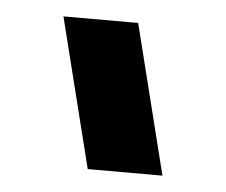

<svg xmlns="http://www.w3.org/2000/svg" viewBox="-32 -910 376 320"><g transform="rotate(5 156.0 -750.0)"><path d="M62.5 -875H187.5L250 -625H125Z"/></g></svg>

Font: Oldtimer
Style: Regular
Weight: 400
Designer: GGBotNet
Foundry: GGBotNet
Version: 1.00